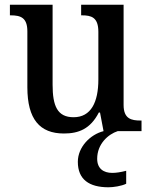

<svg xmlns="http://www.w3.org/2000/svg" viewBox="-20 -556 643 814"><path d="M251 10C313 10 363 -9 399 -79H404L419 0C363 14 310 67 310 130C310 205 358 238 440 238C460 238 495 233 515 223V168C492 174 473 177 456 177C419 177 392 159 392 117C392 54 439 13 479 0H580V-45H576C537 -45 504 -52 504 -111V-536H324V-491H327C367 -491 397 -483 397 -421V-219C397 -123 366 -59 292 -59C223 -59 203 -107 203 -197V-536H22V-491H25C68 -491 96 -481 96 -423V-186C96 -50 149 10 251 10Z"/></svg>

Font: Noto Serif Bengali SemiCondensed
Style: Regular
Weight: 400
Width: 4
Designer: Juan Bruce, Universal Thirst, Indian Type Foundry and the Monotype Design Team.
Foundry: Monotype Imaging Inc.
Version: Version 2.003